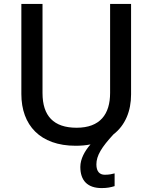

<svg xmlns="http://www.w3.org/2000/svg" viewBox="-20 -800 778 980"><path d="M472 39C472 -6 499 -49 559 -114C620 -161 649 -234 649 -318V-780H542V-326C542 -217 491 -148 371 -148C254 -148 197 -208 197 -325V-780H89V-320C89 -161 185 -56 366 -56C393 -56 418 -58 442 -63C413 -30 390 11 390 52C390 122 427 160 499 160C527 160 546 156 565 150V85C554 88 537 92 515 92C489 92 472 76 472 39Z"/></svg>

Font: Noto Sans Malayalam UI Medium
Style: Regular
Weight: 500
Designer: Jelle Bosma - Monotype Design Team
Foundry: Monotype Imaging Inc.
Version: Version 2.104